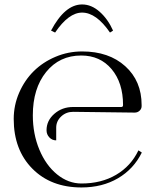

<svg xmlns="http://www.w3.org/2000/svg" viewBox="-20 -826 688 854"><path d="M207 -689.9Q268.6 -806.2 345.2 -806.2Q386.7 -806.2 423.3 -773.7Q460 -741.2 482.9 -689.9L469.2 -681.2Q408.2 -770 345.2 -770Q285.2 -770 225.1 -681.2ZM305.2 -328.6Q273.9 -328.6 252 -307.9Q230 -287.1 230 -258.3V-201.7Q211.9 -201.7 199.5 -214.8Q187 -228 187 -246.6Q187 -289.6 221.7 -319.8Q256.3 -350.1 305.2 -350.1H519.5Q527.3 -350.1 527.3 -358.9Q527.3 -458 476.3 -518.6Q425.3 -579.1 341.3 -579.1Q244.6 -579.1 185.3 -505.9Q126 -432.6 126 -313Q126 -230.5 155 -160.6Q184.1 -90.8 233.9 -50.3Q283.7 -9.8 342.3 -9.8Q430.7 -9.8 496.6 -48.6Q562.5 -87.4 595.7 -157.2L610.8 -147.5Q574.7 -74.2 504.9 -33.2Q435.1 7.8 342.3 7.8Q206.5 7.8 123.8 -75.9Q41 -159.7 41 -296.9Q41 -357.9 65.2 -413.6Q89.4 -469.2 130.1 -509.5Q170.9 -549.8 227.1 -573.5Q283.2 -597.2 345.2 -597.2Q464.4 -597.2 537.1 -531.5Q609.9 -465.8 609.9 -358.9V-354Q609.9 -341.8 600.8 -333.5Q591.8 -325.2 579.1 -325.2Z"/></svg>

Font: FoglihtenNo07calt
Style: Regular
Weight: 500
Designer: gluk (gluksza@wp.pl)
Foundry: gluk (gluksza@wp.pl)
Version: Version 0.844